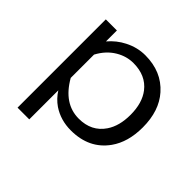

<svg xmlns="http://www.w3.org/2000/svg" viewBox="-171 -756 1052 1052"><g transform="rotate(45 355.0 -230.0)"><path d="M182.1 -564.9V-480Q219.7 -524.4 270 -549.8Q327.1 -579.1 388.2 -579.1Q515.1 -579.1 590.3 -494.1Q658.2 -417.5 658.2 -289.6Q658.2 -175.8 605.5 -102.1Q531.7 1 390.6 1Q311.5 1 250 -40Q212.4 -65.9 187 -106V119.1H96.2V-564.9ZM187 -202.1Q259.3 -75.2 376 -75.2Q474.6 -75.2 524.9 -149.9Q562 -204.6 562 -291Q562 -382.3 519.5 -437.5Q468.8 -502.9 372.6 -502.9Q319.8 -502.9 272 -474.6Q219.2 -443.4 187 -382.8Z"/></g></svg>

Font: FORM UDPGothic
Style: Regular
Weight: 400
Foundry: Pronama LLC
Version: Version 1.05101